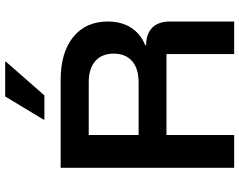

<svg xmlns="http://www.w3.org/2000/svg" viewBox="-112 -819 931 747"><g transform="rotate(-90 353.5 -445.5)"><path d="M74.2 0V-675H415.8Q522.5 -675 582.9 -626.2Q643.3 -577.5 643.3 -490.8Q643.3 -439.2 619.6 -401.7Q595.8 -364.2 550.8 -345.8V-342.5Q595 -342.5 619.2 -318.8Q643.3 -295 643.3 -249.2V0H516.7V-263.3H201.7V0ZM201.7 -371.7H406.7Q460 -371.7 489.2 -397.1Q518.3 -422.5 518.3 -468.3Q518.3 -515 489.2 -540.4Q460 -565.8 406.7 -565.8H201.7ZM261.7 -738.3V-741.7L351.7 -890.8H486.7V-887.5L355.8 -738.3Z"/></g></svg>

Font: Funnel Display SemiBold
Style: Regular
Weight: 600
Designer: NORD ID, Kristian Moeller
Foundry: Dicotype
Version: Version 1.000